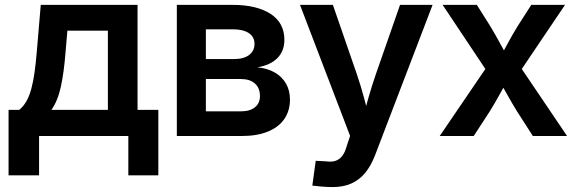

<svg xmlns="http://www.w3.org/2000/svg" viewBox="-20 -549 2325 775"><path d="M14.6 158.7V-105.5H57.6Q74.7 -119.6 86.7 -140.6Q98.6 -161.6 106.4 -190.7Q114.3 -219.7 119.4 -256.6Q124.5 -293.5 128.4 -338.9L144.5 -529.3H535.2V-105.5H619.1V158.7H498V0H137.7V158.7ZM187.5 -105.5H415.5V-425.3H252L244.6 -338.9Q238.3 -257.3 225.8 -199.7Q213.4 -142.1 187.5 -105.5Z M693.8 0V-529.3H919.4Q1015.6 -529.3 1071.8 -493.2Q1127.9 -457 1127.9 -388.2Q1127.9 -343.3 1099.9 -314.7Q1071.8 -286.1 1019 -277.3Q1059.1 -273.4 1088.6 -256.6Q1118.2 -239.7 1134.3 -211.9Q1150.4 -184.1 1150.4 -147Q1150.4 -102.1 1127.9 -69.1Q1105.5 -36.1 1062 -18.1Q1018.6 0 955.1 0ZM811 -99.6H952.6Q988.8 -99.6 1009 -116Q1029.3 -132.3 1029.3 -161.1Q1029.3 -193.8 1009 -211.9Q988.8 -230 952.6 -230H811ZM811 -310.5H923.3Q963.4 -310.5 985.4 -326.9Q1007.3 -343.3 1007.3 -372.1Q1007.3 -399.9 984.4 -415.3Q961.4 -430.7 919.4 -430.7H811Z M1240.7 200.2 1254.4 100.1 1294.4 102.1Q1316.9 105.5 1333 100.6Q1349.1 95.7 1360.6 81.5Q1372.1 67.4 1378.9 42.5L1393.1 -0.5L1190.9 -529.3H1323.7L1420.9 -248Q1437 -200.7 1449.5 -153.6Q1461.9 -106.4 1474.6 -58.6H1440.9Q1453.6 -106.4 1467 -153.8Q1480.5 -201.2 1496.6 -248L1594.7 -529.3H1726.1L1493.7 78.1Q1477.5 120.1 1454.3 148.4Q1431.2 176.8 1398.7 191.4Q1366.2 206.1 1323.2 206.1Q1300.3 206.1 1278.8 204.1Q1257.3 202.1 1240.7 200.2Z M1754.9 0 1966.3 -310.5 1965.3 -231.4 1766.6 -529.3H1904.8L1959.5 -442.4Q1981.4 -405.8 2000 -371.3Q2018.6 -336.9 2037.6 -303.2H1989.7Q2009.8 -336.9 2028.1 -371.3Q2046.4 -405.8 2068.8 -442.4L2124.5 -529.3H2260.7L2059.1 -230.5L2060.1 -309.1L2269 0H2130.9L2066.9 -99.6Q2044.9 -135.3 2026.4 -168.9Q2007.8 -202.6 1988.8 -235.4H2034.7Q2015.6 -202.6 1997.3 -168.9Q1979 -135.3 1957 -99.6L1892.1 0Z"/></svg>

Font: Inter 24pt SemiBold
Style: Regular
Weight: 600
Designer: Rasmus Andersson
Foundry: rsms
Version: Version 4.001;git-66647c0bb